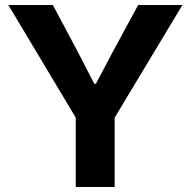

<svg xmlns="http://www.w3.org/2000/svg" viewBox="-20 -749 764 769"><path d="M283.4 -277.9 13.4 -729H191.6L292.3 -540.1L357.6 -413.4H364L431 -540.1L533.4 -729H710.6L439.3 -277.9V0H283.4Z"/></svg>

Font: Mona Sans VF XLt
Style: Regular
Weight: 200
Designer: Deni Anggara
Foundry: GitHub
Version: Version 2.000;Glyphs 3.2.3 (3260)